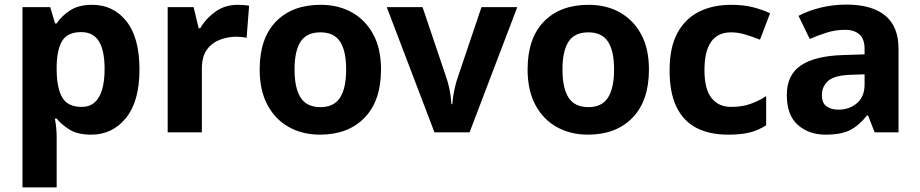

<svg xmlns="http://www.w3.org/2000/svg" viewBox="-20 -577 4012 837"><path d="M382 -556Q474 -556 531 -484.5Q588 -413 588 -274Q588 -135 529 -62.5Q470 10 378 10Q319 10 284 -11.5Q249 -33 227 -60H219Q223 -41 225 -20.5Q227 0 227 20V240H78V-546H199L220 -475H227Q249 -508 286 -532Q323 -556 382 -556ZM334 -437Q276 -437 252.5 -401Q229 -365 227 -291V-275Q227 -196 250.5 -153.5Q274 -111 336 -111Q370 -111 392 -130Q414 -149 425 -186Q436 -223 436 -276Q436 -356 411.5 -396.5Q387 -437 334 -437Z M1016 -556Q1027 -556 1042 -555Q1057 -554 1066 -552L1055 -412Q1048 -414 1034.5 -415.5Q1021 -417 1011 -417Q973 -417 938 -403.5Q903 -390 881.5 -360Q860 -330 860 -278V0H711V-546H824L846 -454H853Q877 -496 919 -526Q961 -556 1016 -556Z M1641 -274Q1641 -138 1569.5 -64Q1498 10 1375 10Q1299 10 1239.5 -23Q1180 -56 1146 -119.5Q1112 -183 1112 -274Q1112 -410 1183 -483Q1254 -556 1378 -556Q1455 -556 1514 -523Q1573 -490 1607 -427.5Q1641 -365 1641 -274ZM1264 -274Q1264 -193 1290.5 -151.5Q1317 -110 1377 -110Q1436 -110 1462.5 -151.5Q1489 -193 1489 -274Q1489 -355 1462.5 -395.5Q1436 -436 1377 -436Q1317 -436 1290.5 -395.5Q1264 -355 1264 -274Z M1874 0 1666 -546H1822L1927 -235Q1933 -217 1937.5 -197Q1942 -177 1944.5 -158Q1947 -139 1948 -123H1952Q1953 -140 1956 -159Q1959 -178 1963.5 -197.5Q1968 -217 1974 -235L2079 -546H2235L2027 0Z M2809 -274Q2809 -138 2737.5 -64Q2666 10 2543 10Q2467 10 2407.5 -23Q2348 -56 2314 -119.5Q2280 -183 2280 -274Q2280 -410 2351 -483Q2422 -556 2546 -556Q2623 -556 2682 -523Q2741 -490 2775 -427.5Q2809 -365 2809 -274ZM2432 -274Q2432 -193 2458.5 -151.5Q2485 -110 2545 -110Q2604 -110 2630.5 -151.5Q2657 -193 2657 -274Q2657 -355 2630.5 -395.5Q2604 -436 2545 -436Q2485 -436 2458.5 -395.5Q2432 -355 2432 -274Z M3154 10Q3073 10 3016 -19.5Q2959 -49 2929 -111Q2899 -173 2899 -270Q2899 -370 2933 -433Q2967 -496 3027.5 -526Q3088 -556 3167 -556Q3223 -556 3264.5 -545Q3306 -534 3337 -519L3293 -404Q3258 -418 3227.5 -427Q3197 -436 3167 -436Q3051 -436 3051 -271Q3051 -189 3081.5 -150Q3112 -111 3167 -111Q3214 -111 3250 -123.5Q3286 -136 3320 -158V-31Q3286 -9 3248.5 0.5Q3211 10 3154 10Z M3670 -557Q3780 -557 3838.5 -509.5Q3897 -462 3897 -364V0H3793L3764 -74H3760Q3725 -30 3686 -10Q3647 10 3579 10Q3506 10 3458 -32.5Q3410 -75 3410 -163Q3410 -250 3471 -291.5Q3532 -333 3654 -337L3749 -340V-364Q3749 -407 3726.5 -427Q3704 -447 3664 -447Q3624 -447 3586 -435.5Q3548 -424 3510 -407L3461 -508Q3505 -531 3558.5 -544Q3612 -557 3670 -557ZM3691 -251Q3619 -249 3591 -225Q3563 -201 3563 -162Q3563 -128 3583 -113.5Q3603 -99 3635 -99Q3683 -99 3716 -127.5Q3749 -156 3749 -208V-253Z"/></svg>

Font: Noto Sans NKo Unjoined
Style: Bold
Weight: 700
Designer: Monotype Design Team
Foundry: Monotype Imaging Inc.
Version: Version 2.004